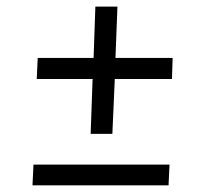

<svg xmlns="http://www.w3.org/2000/svg" viewBox="-20 -555 622 574"><path d="M315.9 -154.8H251L256.8 -318.8H89.8L92.8 -381.8H259.8L265.1 -535.2H331.1L325.2 -381.8H496.1L494.1 -318.8H323.2ZM483.9 -1H77.1L80.1 -63H486.8Z"/></svg>

Font: Literata SemiBold
Style: Italic
Weight: 650
Italic angle: -2.39999°
Designer: Latin by Veronika Burian and Jose Scaglione. Greek by Irene Vlachou. Cyrillic by Vera Evstafieva
Foundry: TypeTogether
Version: Version 3.021